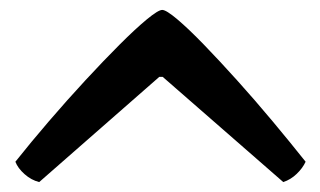

<svg xmlns="http://www.w3.org/2000/svg" viewBox="-20 -737 646 387"><path d="M59 -370Q43 -374 29.5 -386Q16 -398 11 -411Q42 -450 78.5 -492.5Q115 -535 152 -575Q189 -615 221 -647Q253 -679 276 -698Q299 -717 307 -717Q315 -717 337.5 -698Q360 -679 391 -647Q422 -615 458 -575Q494 -535 529.5 -492.5Q565 -450 596 -411Q590 -398 578 -386.5Q566 -375 551 -370L308 -582H301Z"/></svg>

Font: Texturina
Style: Bold
Weight: 700
Designer: Guillermo Torres Carreño
Foundry: Omnibus-Type
Version: Version 1.002; ttfautohint (v1.8.3)